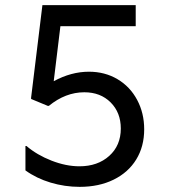

<svg xmlns="http://www.w3.org/2000/svg" viewBox="-20 -716 660 747"><path d="M541 -213Q541 -146 510 -95.5Q479 -45 422 -17Q365 11 290 11Q232 11 177 -5.5Q122 -22 79 -53V-148H83Q124 -113 180.5 -91Q237 -69 289 -69Q360 -69 405 -109.5Q450 -150 450 -216Q450 -278 410.5 -317.5Q371 -357 308 -357Q235 -357 170 -304H166L101 -331V-336L145 -696H508V-614H215L189 -400Q257 -437 326 -437Q388 -437 437 -408Q486 -379 513.5 -327.5Q541 -276 541 -213Z"/></svg>

Font: Amiko
Style: Regular
Weight: 400
Designer: Pablo Impallari, Rodrigo Fuenzalida, Andres Torresi
Foundry: Impallari Type
Version: Version 1.001; ttfautohint (v1.3)